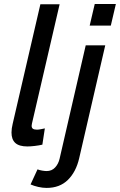

<svg xmlns="http://www.w3.org/2000/svg" viewBox="-20 -711 590 945"><path d="M36.6 -58.6Q36.6 -78.1 42.5 -102.1L178.7 -689.9H273.4L137.2 -102.5Q135.7 -96.7 135.7 -91.8Q135.7 -81.5 142.3 -77.1Q148.9 -72.8 162.6 -72.8Q170.4 -72.8 184.3 -75.7Q198.2 -78.6 200.7 -79.1L188.5 1Q171.9 4.9 151.1 7.3Q130.4 9.8 114.7 9.8Q74.2 9.8 55.4 -7.3Q36.6 -24.4 36.6 -58.6ZM421.4 -585 446.3 -691.4H550.3L525.4 -585ZM130.4 196.8 164.6 122.6Q174.8 126.5 187.5 128.7Q200.2 130.9 210 130.9Q234.9 130.9 251.2 113.3Q267.6 95.7 273.4 69.8L401.9 -487.8H498L369.6 68.4Q354 135.3 314 174.6Q273.9 213.9 209.5 213.9Q189.5 213.9 168.2 209Q147 204.1 130.4 196.8Z"/></svg>

Font: Acari Sans Medium
Style: Italic
Weight: 500
Italic angle: -13°
Designer: Alfredo Marco Pradil and Stefan Peev
Foundry: Hanken Design Co.
Version: Version 1.045